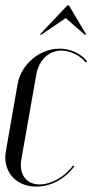

<svg xmlns="http://www.w3.org/2000/svg" viewBox="-22 -682 343 710"><path d="M125 -554H131L221 -615L291 -554H297L233 -662H227ZM43 -371 0 -124C-14 -50 35 8 112 8C166 8 218 -20 253 -67L248 -70C218 -28 167 0 124 0C75 0 47 -38 57 -93L112 -405C121 -459 158 -495 205 -495C238 -495 276 -476 295 -451L300 -455C278 -484 239 -502 198 -502C124 -502 56 -444 43 -371Z"/></svg>

Font: Moniqa Ita Display
Style: Italic
Weight: 400
Italic angle: -10°
Designer: Rajesh Rajput
Foundry: Rajesh Rajput
Version: Version 1.000